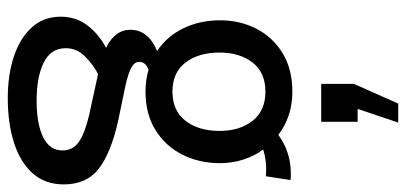

<svg xmlns="http://www.w3.org/2000/svg" viewBox="-302 -518 1069 506"><g transform="rotate(90 233.0 -264.5)"><path d="M238 250Q176.5 250 128 233.8Q79.5 217.5 51.5 186.5Q23.5 155.5 23.5 110.5Q23.5 71 45.8 41Q68 11 105.5 -9Q82 -20.5 70 -36.5Q58 -52.5 58 -73.5Q58 -96.5 72 -114.2Q86 -132 114 -143.5Q75 -169.5 54 -213Q33 -256.5 33 -309Q33 -362.5 55.5 -405.8Q78 -449 120 -474.5Q162 -500 221 -500Q254.5 -500 283 -490.5Q311.5 -481 335 -463Q355.5 -478.5 381.5 -487.2Q407.5 -496 437.5 -496Q443 -496 447 -495.8Q451 -495.5 454 -495L444 -430Q439.5 -430.5 434.2 -430.8Q429 -431 422.5 -431Q415 -431 400.8 -429.2Q386.5 -427.5 373.5 -423Q391 -399.5 400.2 -370.2Q409.5 -341 409.5 -309Q409.5 -254.5 387 -210Q364.5 -165.5 322.2 -139.2Q280 -113 221 -113Q205.5 -113 191 -115Q176.5 -117 163.5 -121Q142.5 -113.5 142.5 -96.5Q142.5 -84.5 156.2 -76.5Q170 -68.5 199 -61.5L299.5 -40.5Q383.5 -21.5 424.5 10.5Q465.5 42.5 465.5 102.5Q465.5 151 436.8 183.8Q408 216.5 356.8 233.2Q305.5 250 238 250ZM245 174Q306 174 341 156.8Q376 139.5 376 106Q376 79 354.2 63.2Q332.5 47.5 284.5 36L174.5 12Q147.5 26.5 127 47.8Q106.5 69 106.5 97Q106.5 136.5 144.2 155.2Q182 174 245 174ZM221 -184Q271.5 -184 298 -218.5Q324.5 -253 324.5 -308Q324.5 -361 298 -395Q271.5 -429 221 -429Q170.5 -429 144.2 -395Q118 -361 118 -308Q118 -253 144.2 -218.5Q170.5 -184 221 -184ZM252.5 -779H302.5L266.5 -672H300.5V-576H200.5V-662Z"/></g></svg>

Font: Cabin
Style: Regular
Weight: 400
Width: 4
Designer: Pablo Impallari
Foundry: Pablo Impallari. http://www.impallari.com Igino Marini. http://www.ikern.com
Version: Version 3.001